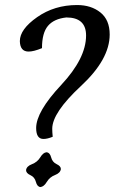

<svg xmlns="http://www.w3.org/2000/svg" viewBox="-20 -738 460 770"><path d="M154.3 -180.7Q125 -180.7 125 -224.6Q125 -290 225.1 -397Q325.2 -503.9 325.2 -595.7Q325.2 -668 246.1 -668Q196.3 -662.6 172.4 -634.3Q148.4 -606 148.4 -544.9Q115.2 -531.2 94.7 -531.2Q60.5 -531.2 59.6 -573.2Q59.6 -620.6 128.9 -669.2Q198.2 -717.8 289.1 -717.8Q345.7 -717.8 382.8 -688Q419.9 -658.2 419.9 -599.6Q419.9 -500 304.7 -393.1Q189.5 -286.1 189.5 -221.7Q189.5 -208 191.4 -189.5Q169.9 -180.7 154.3 -180.7ZM142.1 12.2Q128.9 10.7 124 -8.5Q119.1 -27.8 101.8 -35.6Q84.5 -43.5 84.5 -55.7Q86.4 -71.3 108.2 -79.6Q129.9 -87.9 141.4 -106.9Q152.8 -126 166.5 -127.4Q180.2 -126 185.1 -106.9Q189.9 -87.9 207 -79.8Q224.1 -71.8 224.1 -60.1Q222.2 -44.4 200.7 -36.1Q179.2 -27.8 167.7 -8.5Q156.2 10.7 142.1 12.2Z"/></svg>

Font: Kelvinch
Style: Italic
Weight: 400
Italic angle: -10°
Designer: Paul James Miller
Foundry: High-Logic / Made with FontCreator
Version: Version 3.40;July 22, 2017;FontCreator 11.0.0.2388 64-bit